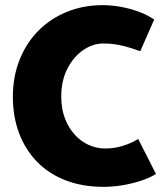

<svg xmlns="http://www.w3.org/2000/svg" viewBox="-20 -713 636 746"><path d="M579 -637Q553 -655 519 -667.5Q485 -680 449 -686.5Q413 -693 379 -693Q304 -693 240 -667Q176 -641 129 -593.5Q82 -546 56 -480.5Q30 -415 30 -337Q30 -260 54 -196Q78 -132 123.5 -85Q169 -38 234.5 -12.5Q300 13 383 13Q418 13 454.5 7Q491 1 525.5 -10Q560 -21 586 -37L517 -173Q491 -157 458 -146.5Q425 -136 388 -136Q356 -136 325.5 -149.5Q295 -163 271 -189Q247 -215 232.5 -252.5Q218 -290 218 -338Q218 -400 242 -446.5Q266 -493 303.5 -518.5Q341 -544 381 -544Q404 -544 423 -541.5Q442 -539 465.5 -533Q489 -527 525 -514Z"/></svg>

Font: Catamaran Thin Black
Style: Regular
Weight: 900
Version: Version 2.000